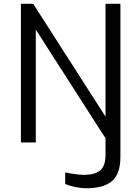

<svg xmlns="http://www.w3.org/2000/svg" viewBox="-20 -756 719 1019"><path d="M619 -736V76Q619 166 575 204.5Q531 243 439 243Q411 243 379 236.5Q347 230 326 220V159Q389 172 427 172Q482 172 511 149Q540 126 540 66V-22L170 -599V0H91V-736H156L540 -137V-736Z"/></svg>

Font: Exo
Style: Regular
Weight: 400
Designer: Natanael Gama
Foundry: Natanael Gama
Version: Version 1.500; ttfautohint (v1.6)